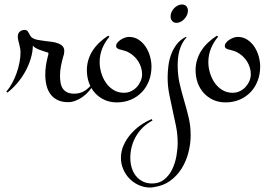

<svg xmlns="http://www.w3.org/2000/svg" viewBox="-20 -442 1201 859"><path d="M400.4 -69.8Q391.6 -50.3 378.2 -34.7Q364.7 -19 349.1 -8.1Q333.5 2.9 316.9 9Q300.3 15.1 285.2 15.1Q256.8 15.1 237.3 5.4Q217.8 -4.4 205.6 -21Q193.4 -37.6 188 -60.1Q182.6 -82.5 182.6 -107.9Q182.6 -127.4 185.5 -148.4Q188.5 -169.4 193.8 -189Q194.8 -191.9 195.8 -196Q196.8 -200.2 196.8 -203.1Q196.8 -205.6 193.8 -207Q185.5 -210 176.3 -212.6Q167 -215.3 158 -218.8Q148.9 -222.2 140.9 -226.6Q132.8 -231 127 -237.8Q126.5 -208.5 117.2 -178.5Q107.9 -148.4 92.5 -120.8Q77.1 -93.3 56.6 -69.3Q36.1 -45.4 13.2 -27.8L8.3 -32.7Q22.5 -48.3 34.2 -69.8Q45.9 -91.3 54.2 -114.7Q62.5 -138.2 67.1 -162.1Q71.8 -186 71.8 -207Q71.8 -217.8 69.8 -227.3Q67.9 -236.8 65.7 -245.6Q63.5 -254.4 61.5 -262.5Q59.6 -270.5 59.6 -278.8Q59.6 -292.5 68.4 -300.3Q77.1 -308.1 90.8 -308.1Q98.1 -308.1 102.1 -304Q106 -299.8 108.9 -293.9Q111.8 -288.1 115.7 -281.7Q119.6 -275.4 127 -271Q136.2 -265.6 150.4 -263.2Q164.6 -260.7 180.2 -258.8Q195.8 -256.8 211.4 -254.9Q227.1 -252.9 239.5 -248.3Q252 -243.7 259.8 -235.6Q267.6 -227.5 267.6 -213.9Q267.6 -207 266.4 -200.4Q265.1 -193.8 262.7 -188Q256.8 -167.5 252.7 -146.2Q248.5 -125 248.5 -104Q248.5 -85.9 251.2 -71Q253.9 -56.2 261.2 -45.4Q268.6 -34.7 280.8 -28.8Q293 -22.9 312 -22.9Q339.4 -22.9 359.9 -36.4Q380.4 -49.8 396 -71.8Z M657.7 -144Q657.7 -109.9 646.5 -80.6Q635.3 -51.3 614.7 -29.8Q594.2 -8.3 565.7 3.9Q537.1 16.1 502.4 16.1Q471.7 16.1 447 4.6Q422.4 -6.8 404.8 -26.4Q387.2 -45.9 377.9 -72Q368.7 -98.1 368.7 -127.9Q368.7 -152.8 375.7 -175.3Q382.8 -197.8 395.5 -217Q408.2 -236.3 425.8 -252.7Q443.4 -269 463.9 -282.2L469.7 -277.8Q449.2 -253.9 437.5 -225.1Q425.8 -196.3 425.8 -164.1Q425.8 -140.6 432.9 -116.5Q439.9 -92.3 453.6 -72.3Q467.3 -52.2 487.8 -39.6Q508.3 -26.9 534.7 -26.9Q551.3 -26.9 565.9 -33.7Q580.6 -40.5 591.6 -52.2Q602.5 -64 609.1 -78.9Q615.7 -93.8 615.7 -109.9Q615.7 -125.5 611.1 -140.4Q606.4 -155.3 598.1 -168.2Q589.8 -181.2 578.1 -191.7Q566.4 -202.1 552.7 -209Q544.9 -212.9 537.8 -214.8Q530.8 -216.8 522.5 -219.2Q519 -219.7 515.1 -220.9Q511.2 -222.2 507.8 -223.9Q504.4 -225.6 502 -228.5Q499.5 -231.4 499.5 -235.8Q499.5 -244.6 505.9 -252Q512.2 -259.3 521 -264.9Q529.8 -270.5 539.6 -273.7Q549.3 -276.9 556.6 -276.9Q581.5 -276.9 600.6 -264.2Q619.6 -251.5 632.3 -231.9Q645 -212.4 651.4 -189Q657.7 -165.5 657.7 -144Z M820.8 -394Q820.8 -384.3 816.4 -374.5Q812 -364.7 804.9 -357.2Q797.9 -349.6 788.8 -344.7Q779.8 -339.8 770 -339.8Q757.3 -339.8 750.2 -348.1Q743.2 -356.4 743.2 -369.1Q743.2 -378.9 747.6 -388.4Q752 -397.9 759 -405.3Q766.1 -412.6 775.1 -417.2Q784.2 -421.9 793.9 -421.9Q806.6 -421.9 813.7 -414.1Q820.8 -406.2 820.8 -394ZM833 163.1Q833 201.2 823 240.2Q813 279.3 792.7 311.8Q772.5 344.2 741.7 366.7Q710.9 389.2 668.9 395Q664.6 396 660.6 396.5Q656.7 397 651.9 397Q625 397 601.1 386.2Q577.1 375.5 559.3 357.2Q541.5 338.9 531.2 314.7Q521 290.5 521 264.2Q521 234.9 533 208Q544.9 181.2 564.5 158.4Q584 135.7 608.6 118.4Q633.3 101.1 659.2 90.8L662.1 97.2Q614.7 122.6 588.9 167Q563 211.4 563 265.1Q563 287.1 569.1 307.9Q575.2 328.6 587.4 344.2Q599.6 359.9 617.9 369.4Q636.2 378.9 660.2 378.9Q692.9 378.9 715.1 360.8Q737.3 342.8 750.5 315.4Q763.7 288.1 769.3 256.1Q774.9 224.1 774.9 196.8Q774.9 159.7 767.8 123.8Q760.7 87.9 752.4 51.8Q744.1 15.6 737.1 -20.8Q730 -57.1 730 -95.2Q730 -120.6 733.4 -147.5Q736.8 -174.3 745.8 -198.7Q754.9 -223.1 770.5 -243.7Q786.1 -264.2 811 -276.9L814.9 -274.9Q803.2 -262.7 795.4 -247.8Q787.6 -232.9 783 -216.6Q778.3 -200.2 776.6 -183.3Q774.9 -166.5 774.9 -149.9Q774.9 -106 783.9 -67.1Q793 -28.3 804 8.8Q814.9 45.9 824 83.5Q833 121.1 833 163.1Z M1144 -144Q1144 -109.9 1132.8 -80.6Q1121.6 -51.3 1101.1 -29.8Q1080.6 -8.3 1052 3.9Q1023.4 16.1 988.8 16.1Q958 16.1 933.3 4.6Q908.7 -6.8 891.1 -26.4Q873.5 -45.9 864.3 -72Q855 -98.1 855 -127.9Q855 -152.8 862.1 -175.3Q869.1 -197.8 881.8 -217Q894.5 -236.3 912.1 -252.7Q929.7 -269 950.2 -282.2L956.1 -277.8Q935.5 -253.9 923.8 -225.1Q912.1 -196.3 912.1 -164.1Q912.1 -140.6 919.2 -116.5Q926.3 -92.3 939.9 -72.3Q953.6 -52.2 974.1 -39.6Q994.6 -26.9 1021 -26.9Q1037.6 -26.9 1052.2 -33.7Q1066.9 -40.5 1077.9 -52.2Q1088.9 -64 1095.5 -78.9Q1102.1 -93.8 1102.1 -109.9Q1102.1 -125.5 1097.4 -140.4Q1092.8 -155.3 1084.5 -168.2Q1076.2 -181.2 1064.5 -191.7Q1052.7 -202.1 1039.1 -209Q1031.2 -212.9 1024.2 -214.8Q1017.1 -216.8 1008.8 -219.2Q1005.4 -219.7 1001.5 -220.9Q997.6 -222.2 994.1 -223.9Q990.7 -225.6 988.3 -228.5Q985.8 -231.4 985.8 -235.8Q985.8 -244.6 992.2 -252Q998.5 -259.3 1007.3 -264.9Q1016.1 -270.5 1025.9 -273.7Q1035.6 -276.9 1043 -276.9Q1067.9 -276.9 1086.9 -264.2Q1106 -251.5 1118.7 -231.9Q1131.3 -212.4 1137.7 -189Q1144 -165.5 1144 -144Z"/></svg>

Font: Montez
Style: Regular
Weight: 400
Designer: Astigmatic (AOETI)
Foundry: Astigmatic (AOETI)
Version: Version 1.001